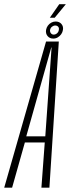

<svg xmlns="http://www.w3.org/2000/svg" viewBox="-54 -868 325 888"><path d="M-34.5 0H2L61 -209H153L137.5 0H174.5L218 -676H159ZM67.5 -237.5 183 -648H184.5L155.5 -237.5ZM192.5 -689.5Q203.5 -689.5 213.2 -695.2Q223 -701 229.2 -710Q235.5 -719 237 -729.5Q240 -745.5 230.2 -757Q220.5 -768.5 203.5 -768.5Q192.5 -768.5 183 -763.2Q173.5 -758 167.2 -749.2Q161 -740.5 159 -729.5Q156.5 -712.5 166.2 -701Q176 -689.5 192.5 -689.5ZM194.5 -708Q186.5 -708 181.5 -714.2Q176.5 -720.5 177.5 -729.5Q179.5 -739 186.5 -744.5Q193.5 -750 201.5 -750Q210 -750 215 -744.5Q220 -739 218 -729.5Q217 -720.5 210 -714.2Q203 -708 194.5 -708ZM176.5 -786H199L250.5 -848.5H220Z"/></svg>

Font: Anybody ExtraCondensed ExtraLight
Style: Italic
Weight: 250
Width: 2
Italic angle: -10°
Version: Version 1.113;gftools[0.9.25]